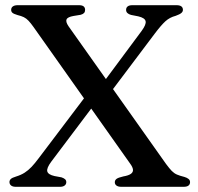

<svg xmlns="http://www.w3.org/2000/svg" viewBox="-20 -720 763 740"><path d="M620 -88Q633 -70.5 642 -61.2Q651 -52 662 -47.2Q673 -42.5 691 -38Q701 -35 706.8 -30.2Q712.5 -25.5 712.5 -18Q712.5 -9.5 706.5 -4.8Q700.5 0 687.5 0H447.5Q435.5 0 429 -4.8Q422.5 -9.5 422.5 -17.5Q422.5 -25.5 429 -30.5Q435.5 -35.5 455 -40Q475.5 -43.5 484.5 -50Q493.5 -56.5 492.5 -66.2Q491.5 -76 481.5 -89.5L109.5 -615.5Q98.5 -631 90 -640Q81.5 -649 71.8 -653.8Q62 -658.5 47.5 -662Q32.5 -666.5 27.8 -670.8Q23 -675 23 -682Q23 -690.5 29.5 -695.2Q36 -700 48.5 -700H284Q297 -700 302.5 -695.2Q308 -690.5 308 -682Q308 -674.5 304 -670Q300 -665.5 291 -663L263.5 -658.5Q240.5 -654.5 236.5 -645.2Q232.5 -636 244 -619ZM395.5 -350 353 -368 526 -601Q544 -625.5 541.2 -638.2Q538.5 -651 513 -657L485 -662.5Q476 -665 471 -669.8Q466 -674.5 466 -682Q466 -690.5 472 -695.2Q478 -700 490.5 -700H660Q685 -700 685 -682Q685 -675 678.8 -669.8Q672.5 -664.5 657 -659Q634 -653 617.5 -638Q601 -623 576.5 -590.5ZM320 -362.5 362.5 -342.5 178 -97.5Q159 -72 162.2 -59.5Q165.5 -47 190 -41.5L217 -36.5Q226 -33.5 230.8 -29.2Q235.5 -25 235.5 -18Q235.5 -10 229.2 -5Q223 0 211 0H41Q29 0 22.8 -5Q16.5 -10 16.5 -18.5Q16.5 -25 21.5 -30Q26.5 -35 41.5 -39.5Q61 -45.5 75 -54.5Q89 -63.5 101.8 -77Q114.5 -90.5 129 -110Z"/></svg>

Font: Fraunces
Style: Regular
Weight: 400
Version: Version 1.000;[b76b70a41]